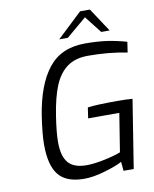

<svg xmlns="http://www.w3.org/2000/svg" viewBox="-99 -1000 864 1080"><g transform="rotate(-10 333.0 -460.0)"><path d="M104 -222Q104 -283 120 -388Q148 -561 221 -652Q294 -743 429 -743Q504 -743 559 -734.5Q614 -726 666 -711L657 -651Q556 -672 434 -672Q361 -672 314.5 -638Q268 -604 241 -538.5Q214 -473 198 -368Q184 -278 184 -222Q184 -142 216 -104.5Q248 -67 320 -67Q364 -67 425 -80Q486 -93 517 -106L552 -325H374L383 -386Q433 -393 553 -393Q603 -393 639 -390L577 0H519L514 -52Q482 -34 414 -14Q346 6 295 6Q193 6 148.5 -48.5Q104 -103 104 -222ZM434 -926H490L579 -791H531L455 -888L340 -791H291Z"/></g></svg>

Font: Exo
Style: Italic
Weight: 400
Italic angle: -9°
Designer: Natanael Gama
Foundry: Natanael Gama
Version: Version 1.500; ttfautohint (v1.6)